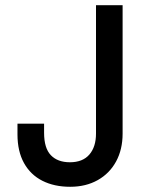

<svg xmlns="http://www.w3.org/2000/svg" viewBox="-20 -701 570 736"><path d="M248 -79Q297 -79 322.5 -108.5Q348 -138 348 -189V-681H450V-189Q450 -128 425 -82Q400 -36 354.5 -10.5Q309 15 249 15Q188 15 142.5 -8Q97 -31 72 -76Q47 -121 47 -186V-227H149V-192Q149 -133 175 -106Q201 -79 248 -79Z"/></svg>

Font: Gabarito
Style: Regular
Weight: 400
Designer: Leandro Assis / Alvaro Franca / Felipe Casaprima
Foundry: Naipe Foundry
Version: Version 1.000